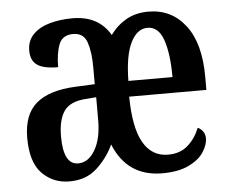

<svg xmlns="http://www.w3.org/2000/svg" viewBox="-45 -598 788 659"><g transform="rotate(-5 349.5 -268.5)"><path d="M169 10Q113 10 75 -28.5Q37 -67 37 -151Q37 -232 82 -270Q127 -308 218 -312L284 -315V-373Q284 -426 272.5 -459.5Q261 -493 225 -493Q188 -493 176 -462.5Q164 -432 164 -384Q114 -384 92 -399.5Q70 -415 70 -449Q70 -483 91.5 -505Q113 -527 149 -537Q185 -547 227 -547Q317 -547 357 -478Q380 -510 412.5 -528.5Q445 -547 489 -547Q568 -547 616 -485Q664 -423 664 -307V-262H398Q399 -155 428.5 -103.5Q458 -52 514 -52Q555 -52 581.5 -75Q608 -98 623 -135Q633 -131 640.5 -121Q648 -111 648 -97Q648 -74 631.5 -49Q615 -24 579.5 -7Q544 10 489 10Q368 10 322 -104Q302 -60 264.5 -25Q227 10 169 10ZM552 -316Q552 -396 535.5 -444Q519 -492 481 -492Q445 -492 423 -447.5Q401 -403 400 -316ZM204 -49Q239 -49 262 -88Q285 -127 285 -191V-270L247 -267Q194 -263 173.5 -233Q153 -203 153 -146Q153 -49 204 -49Z"/></g></svg>

Font: Noto Serif Tamil ExtraCondensed SemiBold
Style: Regular
Weight: 600
Width: 2
Designer: Indian Type Foundry, Tom Grace, and the Monotype Design Team
Foundry: Monotype Imaging Inc.
Version: Version 2.004; ttfautohint (v1.8.4.7-5d5b)